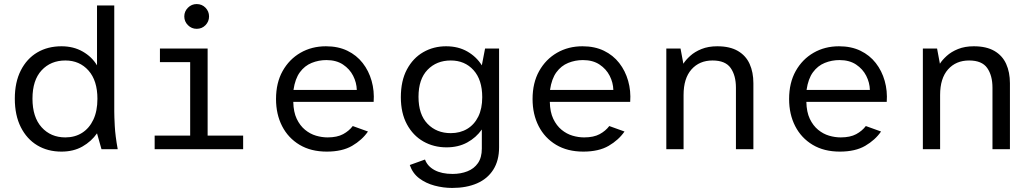

<svg xmlns="http://www.w3.org/2000/svg" viewBox="-20 -735 5096 946"><path d="M283 12Q215 12 163.5 -19Q112 -50 82.5 -108.5Q53 -167 53 -249Q53 -330 82.5 -388Q112 -446 163.5 -476.5Q215 -507 283 -507Q342 -507 387.5 -481Q433 -455 458 -413V-708H543V-186Q543 -162 545.5 -114Q548 -66 560 0H480L458 -78Q430 -38 386 -13Q342 12 283 12ZM302 -58Q349 -58 384.5 -80.5Q420 -103 440 -145.5Q460 -188 460 -248Q460 -338 416 -387.5Q372 -437 302 -437Q230 -437 185 -388.5Q140 -340 140 -249Q140 -158 185 -108Q230 -58 302 -58Z M742 0V-67H917V-429H768V-496H1003V-67H1178V0ZM949 -593Q924 -593 906 -611Q888 -629 888 -654Q888 -679 906 -697Q924 -715 949 -715Q975 -715 992.5 -697Q1010 -679 1010 -654Q1010 -629 992.5 -611Q975 -593 949 -593Z M1590 12Q1512 12 1456 -21.5Q1400 -55 1370 -113.5Q1340 -172 1340 -247Q1340 -327 1372.5 -385Q1405 -443 1460.5 -475Q1516 -507 1586 -507Q1646 -507 1691.5 -485Q1737 -463 1767 -424.5Q1797 -386 1811 -336.5Q1825 -287 1821 -233H1425Q1426 -183 1442 -149.5Q1458 -116 1483 -95.5Q1508 -75 1537 -66.5Q1566 -58 1594 -58Q1641 -58 1670.5 -74Q1700 -90 1718 -114L1793 -87Q1764 -45 1715 -16.5Q1666 12 1590 12ZM1426 -292H1738Q1737 -328 1720 -361.5Q1703 -395 1670 -417Q1637 -439 1588 -439Q1550 -439 1515.5 -425Q1481 -411 1457.5 -379Q1434 -347 1426 -292Z M2208 191Q2164 191 2121 179.5Q2078 168 2045.5 143.5Q2013 119 1999 78L2074 51Q2086 84 2121 103Q2156 122 2210 122Q2250 122 2283 109Q2316 96 2335 68.5Q2354 41 2354 -3V-97Q2326 -57 2282 -33Q2238 -9 2180 -9Q2117 -9 2066 -38Q2015 -67 1985 -122.5Q1955 -178 1955 -256Q1955 -337 1985 -393Q2015 -449 2065.5 -478Q2116 -507 2178 -507Q2238 -507 2283 -481Q2328 -455 2354 -413L2370 -496H2439V-9Q2439 56 2410.5 101Q2382 146 2330 168.5Q2278 191 2208 191ZM2201 -79Q2247 -79 2282 -100Q2317 -121 2336.5 -160.5Q2356 -200 2356 -256Q2356 -342 2313 -389.5Q2270 -437 2201 -437Q2131 -437 2086.5 -391Q2042 -345 2042 -258Q2042 -171 2086.5 -125Q2131 -79 2201 -79Z M2854 12Q2776 12 2720 -21.5Q2664 -55 2634 -113.5Q2604 -172 2604 -247Q2604 -327 2636.5 -385Q2669 -443 2724.5 -475Q2780 -507 2850 -507Q2910 -507 2955.5 -485Q3001 -463 3031 -424.5Q3061 -386 3075 -336.5Q3089 -287 3085 -233H2689Q2690 -183 2706 -149.5Q2722 -116 2747 -95.5Q2772 -75 2801 -66.5Q2830 -58 2858 -58Q2905 -58 2934.5 -74Q2964 -90 2982 -114L3057 -87Q3028 -45 2979 -16.5Q2930 12 2854 12ZM2690 -292H3002Q3001 -328 2984 -361.5Q2967 -395 2934 -417Q2901 -439 2852 -439Q2814 -439 2779.5 -425Q2745 -411 2721.5 -379Q2698 -347 2690 -292Z M3263 0V-496H3333L3347 -421Q3358 -439 3380.5 -459.5Q3403 -480 3436.5 -493.5Q3470 -507 3514 -507Q3576 -507 3615.5 -484Q3655 -461 3673.5 -420Q3692 -379 3692 -325V0H3606V-303Q3606 -363 3580 -400Q3554 -437 3491 -437Q3426 -437 3387 -393Q3348 -349 3348 -267V0Z M4118 12Q4040 12 3984 -21.5Q3928 -55 3898 -113.5Q3868 -172 3868 -247Q3868 -327 3900.5 -385Q3933 -443 3988.5 -475Q4044 -507 4114 -507Q4174 -507 4219.5 -485Q4265 -463 4295 -424.5Q4325 -386 4339 -336.5Q4353 -287 4349 -233H3953Q3954 -183 3970 -149.5Q3986 -116 4011 -95.5Q4036 -75 4065 -66.5Q4094 -58 4122 -58Q4169 -58 4198.5 -74Q4228 -90 4246 -114L4321 -87Q4292 -45 4243 -16.5Q4194 12 4118 12ZM3954 -292H4266Q4265 -328 4248 -361.5Q4231 -395 4198 -417Q4165 -439 4116 -439Q4078 -439 4043.5 -425Q4009 -411 3985.5 -379Q3962 -347 3954 -292Z M4527 0V-496H4597L4611 -421Q4622 -439 4644.5 -459.5Q4667 -480 4700.5 -493.5Q4734 -507 4778 -507Q4840 -507 4879.5 -484Q4919 -461 4937.5 -420Q4956 -379 4956 -325V0H4870V-303Q4870 -363 4844 -400Q4818 -437 4755 -437Q4690 -437 4651 -393Q4612 -349 4612 -267V0Z"/></svg>

Font: Atkinson Hyperlegible Mono ExtraLight
Style: Regular
Weight: 400
Monospace: yes
Version: Version 2.001